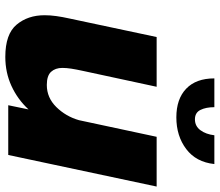

<svg xmlns="http://www.w3.org/2000/svg" viewBox="-70 -708 788 687"><g transform="rotate(90 323.5 -364.0)"><path d="M183 10.5Q101.5 10.5 67.8 -29.8Q34 -70 34 -130Q34 -150 37 -171.8Q40 -193.5 46 -220.5L112 -531H290L233 -266.5Q228 -243.5 225.2 -225.8Q222.5 -208 222.5 -193.5Q222.5 -168.5 236.5 -153.2Q250.5 -138 283.5 -138Q329 -138 362.5 -172Q396 -206 409.5 -253L469 -531H647L534 0H356L371 -72.5Q335 -33.5 287 -11.5Q239 10.5 183 10.5ZM260 -737.5H363Q363 -707.5 372.8 -687.8Q382.5 -668 406.5 -668Q431 -668 445.5 -687.8Q460 -707.5 463.5 -737.5H566.5Q559.5 -672 512.8 -636.8Q466 -601.5 399.5 -601.5Q333.5 -601.5 296.8 -636.8Q260 -672 260 -737.5Z"/></g></svg>

Font: Epilogue ExtraBold
Style: Italic
Weight: 800
Italic angle: -12°
Designer: Tyler Finck
Foundry: Etcetera Type Co
Version: Version 2.111; ttfautohint (v1.8.3)